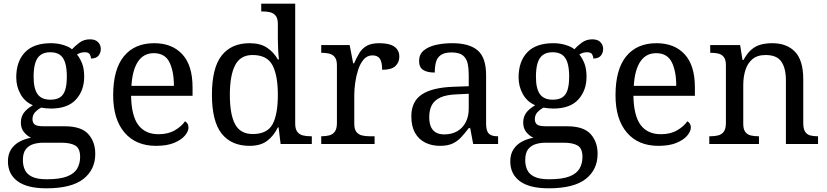

<svg xmlns="http://www.w3.org/2000/svg" viewBox="-20 -780 4479 1040"><path d="M231 240Q127 240 75 201.5Q23 163 23 94Q23 55 40.5 28.5Q58 2 86.5 -13Q115 -28 148 -34Q128 -43 110.5 -63.5Q93 -84 93 -116Q93 -146 108.5 -168Q124 -190 158 -210Q115 -228 91.5 -269.5Q68 -311 68 -361Q68 -447 115 -496.5Q162 -546 256 -546Q292 -546 324 -536Q356 -526 370 -513Q384 -529 409 -548Q434 -567 467 -567Q497 -567 511.5 -551.5Q526 -536 526 -515Q526 -494 513.5 -478.5Q501 -463 473 -463Q473 -474 466.5 -485.5Q460 -497 440 -497Q427 -497 417 -494Q407 -491 397 -485Q414 -464 425 -435.5Q436 -407 436 -364Q436 -290 391.5 -241Q347 -192 256 -192Q244 -192 228.5 -193.5Q213 -195 203 -197Q184 -187 170 -172Q156 -157 156 -134Q156 -116 167.5 -106Q179 -96 218 -96H331Q420 -96 458 -54Q496 -12 496 53Q496 139 431.5 189.5Q367 240 231 240ZM233 191Q305 191 344 175.5Q383 160 398.5 132.5Q414 105 414 70Q414 24 388 8.5Q362 -7 312 -7H214Q186 -7 161 0.5Q136 8 120 28Q104 48 104 88Q104 117 115 140.5Q126 164 154 177.5Q182 191 233 191ZM253 -240Q286 -240 305.5 -253Q325 -266 333.5 -294Q342 -322 342 -365Q342 -410 333 -439.5Q324 -469 304.5 -483Q285 -497 252 -497Q220 -497 200 -482.5Q180 -468 171 -438.5Q162 -409 162 -364Q162 -300 183.5 -270Q205 -240 253 -240Z M825 10Q716 10 654.5 -62Q593 -134 593 -264Q593 -404 651 -475Q709 -546 815 -546Q912 -546 967.5 -486Q1023 -426 1023 -307V-261H690Q692 -152 729.5 -102.5Q767 -53 839 -53Q891 -53 927.5 -74.5Q964 -96 982 -123Q989 -120 995 -111Q1001 -102 1001 -89Q1001 -69 982 -46Q963 -23 924 -6.5Q885 10 825 10ZM922 -315Q922 -395 897.5 -443.5Q873 -492 813 -492Q758 -492 727.5 -446.5Q697 -401 692 -315Z M1332 10Q1233 10 1180.5 -56.5Q1128 -123 1128 -267Q1128 -412 1180.5 -479Q1233 -546 1332 -546Q1390 -546 1426.5 -521.5Q1463 -497 1485 -458H1491Q1488 -483 1486.5 -513.5Q1485 -544 1485 -568V-650Q1485 -680 1473.5 -694.5Q1462 -709 1443.5 -713.5Q1425 -718 1403 -718H1395V-760H1579V-110Q1579 -81 1590.5 -66Q1602 -51 1620.5 -46.5Q1639 -42 1661 -42H1669V0H1500L1489 -90H1485Q1463 -44 1427 -17Q1391 10 1332 10ZM1349 -54Q1427 -54 1456 -106.5Q1485 -159 1485 -267Q1485 -371 1456 -426.5Q1427 -482 1348 -482Q1282 -482 1253.5 -426.5Q1225 -371 1225 -266Q1225 -160 1253.5 -107Q1282 -54 1349 -54Z M1720 0V-42H1723Q1746 -42 1764.5 -47Q1783 -52 1794 -67.5Q1805 -83 1805 -114V-426Q1805 -456 1793.5 -470.5Q1782 -485 1763.5 -489.5Q1745 -494 1723 -494H1720V-536H1874L1893 -437H1898Q1911 -467 1926 -492Q1941 -517 1966 -531.5Q1991 -546 2035 -546Q2090 -546 2116.5 -527Q2143 -508 2143 -473Q2143 -442 2121.5 -422Q2100 -402 2050 -402Q2050 -443 2038 -461.5Q2026 -480 1997 -480Q1969 -480 1950 -458Q1931 -436 1920 -402Q1909 -368 1904 -331.5Q1899 -295 1899 -266V-109Q1899 -80 1910.5 -65.5Q1922 -51 1940.5 -46.5Q1959 -42 1981 -42H2009V0Z M2363 10Q2319 10 2283.5 -7.5Q2248 -25 2228 -60.5Q2208 -96 2208 -150Q2208 -230 2264.5 -268Q2321 -306 2436 -310L2519 -313V-373Q2519 -409 2513 -436.5Q2507 -464 2487 -480Q2467 -496 2426 -496Q2388 -496 2368 -482Q2348 -468 2341.5 -443.5Q2335 -419 2335 -387Q2293 -387 2271.5 -401.5Q2250 -416 2250 -450Q2250 -485 2274.5 -506Q2299 -527 2340 -536.5Q2381 -546 2430 -546Q2522 -546 2567.5 -507Q2613 -468 2613 -373V-114Q2613 -86 2619 -70.5Q2625 -55 2639 -48.5Q2653 -42 2675 -42H2678V0H2543L2527 -86H2519Q2498 -58 2478 -36.5Q2458 -15 2431.5 -2.5Q2405 10 2363 10ZM2386 -52Q2427 -52 2456.5 -69Q2486 -86 2502.5 -117.5Q2519 -149 2519 -191V-272L2455 -269Q2398 -267 2365.5 -252Q2333 -237 2319 -210.5Q2305 -184 2305 -145Q2305 -114 2314 -93.5Q2323 -73 2341 -62.5Q2359 -52 2386 -52Z M2952 240Q2848 240 2796 201.5Q2744 163 2744 94Q2744 55 2761.5 28.5Q2779 2 2807.5 -13Q2836 -28 2869 -34Q2849 -43 2831.5 -63.5Q2814 -84 2814 -116Q2814 -146 2829.5 -168Q2845 -190 2879 -210Q2836 -228 2812.5 -269.5Q2789 -311 2789 -361Q2789 -447 2836 -496.5Q2883 -546 2977 -546Q3013 -546 3045 -536Q3077 -526 3091 -513Q3105 -529 3130 -548Q3155 -567 3188 -567Q3218 -567 3232.5 -551.5Q3247 -536 3247 -515Q3247 -494 3234.5 -478.5Q3222 -463 3194 -463Q3194 -474 3187.5 -485.5Q3181 -497 3161 -497Q3148 -497 3138 -494Q3128 -491 3118 -485Q3135 -464 3146 -435.5Q3157 -407 3157 -364Q3157 -290 3112.5 -241Q3068 -192 2977 -192Q2965 -192 2949.5 -193.5Q2934 -195 2924 -197Q2905 -187 2891 -172Q2877 -157 2877 -134Q2877 -116 2888.5 -106Q2900 -96 2939 -96H3052Q3141 -96 3179 -54Q3217 -12 3217 53Q3217 139 3152.5 189.5Q3088 240 2952 240ZM2954 191Q3026 191 3065 175.5Q3104 160 3119.5 132.5Q3135 105 3135 70Q3135 24 3109 8.5Q3083 -7 3033 -7H2935Q2907 -7 2882 0.5Q2857 8 2841 28Q2825 48 2825 88Q2825 117 2836 140.5Q2847 164 2875 177.5Q2903 191 2954 191ZM2974 -240Q3007 -240 3026.5 -253Q3046 -266 3054.5 -294Q3063 -322 3063 -365Q3063 -410 3054 -439.5Q3045 -469 3025.5 -483Q3006 -497 2973 -497Q2941 -497 2921 -482.5Q2901 -468 2892 -438.5Q2883 -409 2883 -364Q2883 -300 2904.5 -270Q2926 -240 2974 -240Z M3546 10Q3437 10 3375.5 -62Q3314 -134 3314 -264Q3314 -404 3372 -475Q3430 -546 3536 -546Q3633 -546 3688.5 -486Q3744 -426 3744 -307V-261H3411Q3413 -152 3450.5 -102.5Q3488 -53 3560 -53Q3612 -53 3648.5 -74.5Q3685 -96 3703 -123Q3710 -120 3716 -111Q3722 -102 3722 -89Q3722 -69 3703 -46Q3684 -23 3645 -6.5Q3606 10 3546 10ZM3643 -315Q3643 -395 3618.5 -443.5Q3594 -492 3534 -492Q3479 -492 3448.5 -446.5Q3418 -401 3413 -315Z M3822 0V-42H3830Q3853 -42 3871.5 -47Q3890 -52 3901 -67.5Q3912 -83 3912 -114V-426Q3912 -456 3901 -470.5Q3890 -485 3872 -489.5Q3854 -494 3832 -494H3827V-536H3989L4002 -455H4007Q4028 -493 4051.5 -512.5Q4075 -532 4103 -539Q4131 -546 4163 -546Q4242 -546 4286.5 -499.5Q4331 -453 4331 -350V-114Q4331 -83 4340.5 -67.5Q4350 -52 4367 -47Q4384 -42 4406 -42H4411V0H4237V-345Q4237 -410 4212.5 -446Q4188 -482 4127 -482Q4082 -482 4055.5 -459.5Q4029 -437 4017.5 -400Q4006 -363 4006 -320V-109Q4006 -80 4017 -65.5Q4028 -51 4046 -46.5Q4064 -42 4086 -42H4091V0Z"/></svg>

Font: Noto Serif Kannada
Style: Regular
Weight: 400
Designer: Universal Thirst, Indian Type Foundry and the Monotype Design Team
Foundry: Monotype Imaging Inc.
Version: Version 2.003